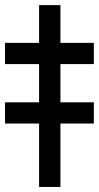

<svg xmlns="http://www.w3.org/2000/svg" viewBox="-80 -740 392 760"><path d="M159.2 -719.7V0H74.7V-719.7ZM-60.1 -486.3V-570.3H291.5V-486.3ZM-60.1 -251V-335H291.5V-251Z"/></svg>

Font: Inter Display SemiBold
Style: Regular
Weight: 600
Designer: Rasmus Andersson
Foundry: rsms
Version: Version 4.001;git-9221beed3